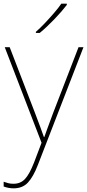

<svg xmlns="http://www.w3.org/2000/svg" viewBox="-26 -786 476 1049"><path d="M0 -528H27L164 -172Q182 -124 194.5 -91Q207 -58 214 -37H216Q224 -59 235.5 -91Q247 -123 264 -168L403 -528H430L181 115Q156 180 126.5 211.5Q97 243 48 243Q21 243 -6 233V207Q8 212 20 215Q32 218 48 218Q86 218 110.5 192Q135 166 160 102L201 -6ZM339 -759Q313 -725 272 -682Q231 -639 191 -606H170V-612Q193 -632 219.5 -660Q246 -688 270.5 -716.5Q295 -745 309 -766H339Z"/></svg>

Font: Noto Sans Thin
Style: Regular
Weight: 100
Designer: Monotype Design Team
Foundry: Monotype Imaging Inc.
Version: Version 2.007